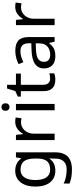

<svg xmlns="http://www.w3.org/2000/svg" viewBox="802 -1579 1017 2661"><g transform="rotate(-90 1310.5 -248.5)"><path d="M275 -546Q328 -546 370.5 -526Q413 -506 443 -465H448L460 -536H530V9Q530 85 504 136.5Q478 188 425 214Q372 240 290 240Q232 240 183.5 231.5Q135 223 97 206V125Q135 145 186 156Q237 167 295 167Q364 167 403.5 126.5Q443 86 443 16V-5Q443 -17 444 -39.5Q445 -62 446 -71H442Q414 -30 372.5 -10Q331 10 276 10Q172 10 113.5 -63Q55 -136 55 -267Q55 -395 113.5 -470.5Q172 -546 275 -546ZM287 -472Q242 -472 210.5 -448Q179 -424 162.5 -378Q146 -332 146 -266Q146 -167 182.5 -114.5Q219 -62 289 -62Q330 -62 359 -72.5Q388 -83 407 -105.5Q426 -128 435 -163Q444 -198 444 -246V-267Q444 -340 427.5 -385Q411 -430 376 -451Q341 -472 287 -472Z M950 -546Q965 -546 982.5 -544.5Q1000 -543 1013 -540L1002 -459Q989 -462 973.5 -464Q958 -466 944 -466Q913 -466 885 -453Q857 -440 835 -416.5Q813 -393 800.5 -360Q788 -327 788 -286V0H700V-536H772L782 -438H786Q803 -468 827 -492.5Q851 -517 882 -531.5Q913 -546 950 -546Z M1201 -536V0H1113V-536ZM1158 -737Q1178 -737 1193.5 -723.5Q1209 -710 1209 -681Q1209 -653 1193.5 -639Q1178 -625 1158 -625Q1136 -625 1121 -639Q1106 -653 1106 -681Q1106 -710 1121 -723.5Q1136 -737 1158 -737Z M1550 -62Q1570 -62 1591 -65.5Q1612 -69 1625 -73V-6Q1611 1 1585 5.5Q1559 10 1535 10Q1493 10 1457.5 -4.5Q1422 -19 1400 -55Q1378 -91 1378 -156V-468H1302V-510L1379 -545L1414 -659H1466V-536H1621V-468H1466V-158Q1466 -109 1489.5 -85.5Q1513 -62 1550 -62Z M1935 -545Q2033 -545 2080 -502Q2127 -459 2127 -365V0H2063L2046 -76H2042Q2019 -47 1994.5 -27.5Q1970 -8 1938.5 1Q1907 10 1862 10Q1814 10 1775.5 -7Q1737 -24 1715 -59.5Q1693 -95 1693 -149Q1693 -229 1756 -272.5Q1819 -316 1950 -320L2041 -323V-355Q2041 -422 2012 -448Q1983 -474 1930 -474Q1888 -474 1850 -461.5Q1812 -449 1779 -433L1752 -499Q1787 -518 1835 -531.5Q1883 -545 1935 -545ZM1961 -259Q1861 -255 1822.5 -227Q1784 -199 1784 -148Q1784 -103 1811.5 -82Q1839 -61 1882 -61Q1950 -61 1995 -98.5Q2040 -136 2040 -214V-262Z M2543 -546Q2558 -546 2575.5 -544.5Q2593 -543 2606 -540L2595 -459Q2582 -462 2566.5 -464Q2551 -466 2537 -466Q2506 -466 2478 -453Q2450 -440 2428 -416.5Q2406 -393 2393.5 -360Q2381 -327 2381 -286V0H2293V-536H2365L2375 -438H2379Q2396 -468 2420 -492.5Q2444 -517 2475 -531.5Q2506 -546 2543 -546Z"/></g></svg>

Font: lbangla85
Style: Book
Weight: 400
Designer: Jelle Bosma - Monotype Design Team
Foundry: Monotype Imaging Inc.
Version: Version 2.003